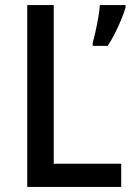

<svg xmlns="http://www.w3.org/2000/svg" viewBox="-20 -827 520 754"><path d="M87 -93V-807H191V-184H456V-93ZM473 -797Q467 -777 456 -750Q445 -723 431 -695.5Q417 -668 403 -647H344V-659Q349 -676 355 -703Q361 -730 366 -758.5Q371 -787 372 -807H473Z"/></svg>

Font: Noto Sans Telugu UI SemiCondensed Medium
Style: Regular
Weight: 500
Width: 4
Designer: Jelle Bosma - Monotype Design Team
Foundry: Monotype Imaging Inc.
Version: Version 2.005; ttfautohint (v1.8.4.7-5d5b)